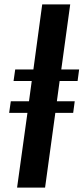

<svg xmlns="http://www.w3.org/2000/svg" viewBox="-20 -851 379 871"><path d="M57.5 0 104.5 -339H21.5L29 -391.5H111.5L124 -483.5H41.5L49 -536H131.5L171.5 -831H298.5L258 -536H339L332 -483.5H250.5L238 -391.5H319L312 -339H231L184.5 0Z"/></svg>

Font: Merriweather 60pt SemiBold
Style: Italic
Weight: 600
Italic angle: -7.8°
Version: Version 2.101